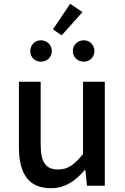

<svg xmlns="http://www.w3.org/2000/svg" viewBox="-20 -982 660 1015"><path d="M306 -795 416 -918 351 -962 260 -827ZM196 -656C229 -656 254 -680 254 -712C254 -744 229 -769 196 -769C164 -769 140 -744 140 -712C140 -680 164 -656 196 -656ZM423 -656C455 -656 479 -680 479 -712C479 -744 455 -769 423 -769C390 -769 365 -744 365 -712C365 -680 390 -656 423 -656ZM249 13C324 13 378 -25 428 -83H431L440 0H534V-550H419V-168C373 -110 338 -86 287 -86C222 -86 195 -124 195 -218V-550H80V-204C80 -64 131 13 249 13Z"/></svg>

Font: Noto Sans JP Medium
Style: Regular
Weight: 500
Designer: Ryoko NISHIZUKA  (kana, bopomofo & ideographs); Paul D. Hunt (Latin, Greek & Cyrillic); Sandoll Communications , Soo-you
Foundry: Adobe
Version: Version 2.002;hotconv 1.0.116;makeotfexe 2.5.65601